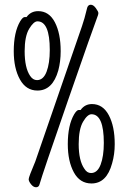

<svg xmlns="http://www.w3.org/2000/svg" viewBox="-20 -759 540 810"><path d="M132 31Q121 31 111 18.5Q101 6 101 -3Q101 -12 129 -78L326 -649Q336 -677 348 -727Q352 -739 363 -739Q374 -739 384.5 -724.5Q395 -710 395 -704Q395 -697 388 -680Q376 -650 267 -336Q158 -22 147 18Q144 31 132 31ZM366 15Q317 15 291.5 -32Q266 -79 266 -151Q266 -231 293 -277Q304 -295 312 -295H320Q338 -320 368 -320Q414 -320 439 -273Q464 -226 464 -151Q464 -108 453 -70Q430 15 366 15ZM364 -29Q391 -29 404.5 -64.5Q418 -100 418 -156Q418 -277 366 -277Q349 -277 330.5 -245.5Q312 -214 312 -151Q312 -81 336 -47Q347 -29 364 -29ZM138 -377Q90 -377 64 -424Q38 -471 38 -543Q38 -623 65 -669Q76 -687 84 -687H92Q110 -712 141 -712Q187 -712 211.5 -665Q236 -618 236 -543Q236 -500 226 -462Q202 -377 138 -377ZM136 -421Q163 -421 176.5 -456.5Q190 -492 190 -548Q190 -669 138 -669Q122 -669 103 -637.5Q84 -606 84 -543Q84 -473 107 -439Q119 -421 136 -421Z"/></svg>

Font: LXGW WenKai Mono TC Light
Style: Regular
Weight: 300
Designer: LXGW / Fontworks Inc.
Foundry: LXGW / Fontworks Inc.
Version: Version 1.330